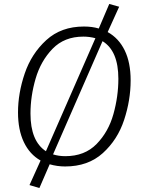

<svg xmlns="http://www.w3.org/2000/svg" viewBox="-20 -830 728 970"><path d="M640 -424Q640 -324 607 -224Q574 -124 499.5 -56.5Q425 11 309 11Q269 11 231 0L179 120L129 105L185 -19Q130 -50 100.5 -112Q71 -174 71 -262Q71 -359 105 -459Q139 -559 214 -627.5Q289 -696 404 -696Q446 -696 479 -686L532 -810L582 -796L524 -668Q580 -637 610 -575.5Q640 -514 640 -424ZM212 -66 462 -637Q432 -645 401 -645Q305 -645 245.5 -583.5Q186 -522 160 -433Q134 -344 134 -256Q134 -117 212 -66ZM578 -432Q578 -573 498 -622L248 -50Q277 -41 310 -41Q408 -41 468 -102.5Q528 -164 553 -253.5Q578 -343 578 -432Z"/></svg>

Font: Fira Sans Light
Style: Italic
Weight: 300
Italic angle: -8°
Designer: bBox Type GmbH & Carrois Corporate GbR & Edenspiekermann AG
Foundry: bBox Type GmbH & Carrois Corporate GbR & Edenspiekermann AG
Version: Version 4.301